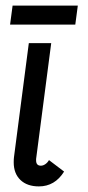

<svg xmlns="http://www.w3.org/2000/svg" viewBox="-20 -655 314 686"><path d="M109 -82Q109 -63 126 -63Q134 -63 142 -68.5Q150 -74 155 -83L209 -42Q176 11 119 11Q77 11 53 -12Q29 -35 29 -75Q29 -87 30 -94L83 -501H163L109 -87ZM25 -635H258L249 -567H16Z"/></svg>

Font: Bellota Text
Style: Bold Italic
Weight: 700
Italic angle: -7.5°
Designer: Kemie Guaida
Foundry: Kemie Guaida
Version: Version 4.001